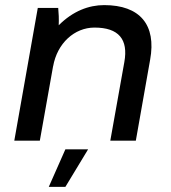

<svg xmlns="http://www.w3.org/2000/svg" viewBox="-20 -551 670 752"><path d="M36 0H136L188 -292V-291C204 -382 272 -443 350 -443C445 -443 483 -397 467 -308L412 0H512L568 -317C593 -454 528 -531 388 -531C328 -531 266 -508 210 -452C211 -476 210 -501 208 -520H128ZM171 181H236L325 34H236Z"/></svg>

Font: Fixel Display 20240404 Medium
Style: Italic
Weight: 500
Italic angle: -10°
Designer: AlfaBravo + MacPaw
Foundry: Kyrylo Tkachov, Marchela Mozhyna, Serhii Makarenko, Maria Weinstein, Zakhar Kryvoshyya
Version: Version 1.211;Glyphs 3.2 (3225)